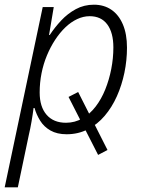

<svg xmlns="http://www.w3.org/2000/svg" viewBox="-41 -562 606 818"><path d="M377 98 251 -149 292 -170 417 77ZM-21 236 141 -532H188L168 -413H171Q192 -445 219.5 -474.5Q247 -504 282 -523Q317 -542 359 -542Q402 -542 433.5 -520.5Q465 -499 482.5 -458Q500 -417 500 -359Q500 -305 489 -252Q478 -199 457 -152Q436 -105 405 -68.5Q374 -32 333 -11Q292 10 243 10Q202 10 174 -6Q146 -22 130 -48Q114 -74 106 -102H102Q99 -77 93.5 -45Q88 -13 82 12L35 236ZM240 -39Q278 -39 310 -57.5Q342 -76 366.5 -108Q391 -140 407.5 -181Q424 -222 433 -268Q442 -314 442 -360Q442 -423 416 -458Q390 -493 341 -493Q314 -493 287.5 -480.5Q261 -468 237.5 -445.5Q214 -423 194 -392.5Q174 -362 159 -326Q144 -290 136 -250Q128 -210 128 -168Q128 -107 157.5 -73Q187 -39 240 -39Z"/></svg>

Font: Noto Sans Display Light
Style: Italic
Weight: 300
Italic angle: -12°
Designer: Monotype Design Team
Foundry: Monotype Imaging Inc.
Version: Version 2.003